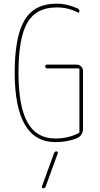

<svg xmlns="http://www.w3.org/2000/svg" viewBox="-20 -760 540 1040"><path d="M272.5 70.3Q275.4 60.5 286.1 59.6Q290 59.6 292 63Q293.9 66.4 293 70.3L227.5 250Q224.6 259.8 213.9 259.8Q210 259.8 208 256.8Q206.1 253.9 207 250ZM280.3 9.8Q60.5 9.8 59.6 -365.2Q59.6 -562.5 113.3 -651.4Q167 -740.2 285.2 -740.2Q343.8 -740.2 401.4 -713.9Q410.2 -710 410.2 -698.2Q410.2 -694.3 407.2 -692.4Q404.3 -690.4 401.4 -692.4Q346.7 -720.7 285.2 -719.7Q175.8 -719.7 127.9 -636.7Q80.1 -553.7 80.1 -365.2Q80.1 -184.6 128.9 -97.2Q177.7 -9.8 280.3 -9.8Q349.6 -9.8 406.2 -39.1Q410.2 -40 410.2 -45.9V-384.8Q410.2 -389.6 405.3 -389.6H235.4Q225.6 -389.6 225.1 -399.9Q224.6 -410.2 235.4 -410.2H394.5Q409.2 -410.2 419.4 -399.9Q429.7 -389.6 429.7 -375V-65.4Q429.7 -27.3 399.4 -12.7Q346.7 9.8 280.3 9.8Z"/></svg>

Font: Rounded Mgen+ 1m thin
Style: Regular
Weight: 100
Designer: [Source Han Sans]
Ryoko NISHIZUKA  (kana & ideographs); Paul D. Hunt (Latin, Greek & Cyrillic); Wenlong ZHANG  (bopomofo
Version: Version 1.059.20150602